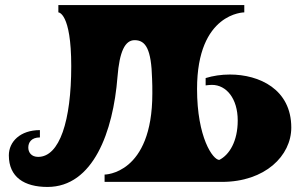

<svg xmlns="http://www.w3.org/2000/svg" viewBox="-20 -720 1198 760"><path d="M890 -425C856 -425 823 -420 794 -411V-382C802 -383 811 -384 819 -384C876 -384 921 -330 921 -243C921 -161 888 -107 848 -87C823 -87 760 -175 760 -368C760 -671 947 -671 947 -671V-700H211V-671C211 -671 262 -671 262 -458C262 -242 216 -99 131 -99C104 -99 92 -117 92 -136C92 -156 104 -176 138 -176V-205C60 -205 15 -159 15 -105C15 -19 76 20 168 20C349 20 428 -199 445 -415C453 -517 475 -561 513 -561C557 -561 579 -525 582 -408C583 -390 583 -370 583 -350C583 -29 394 -29 394 -29V0H858C1030 0 1133 -104 1133 -215C1133 -367 1006 -425 890 -425Z"/></svg>

Font: Ouroboros
Style: Regular
Weight: 400
Designer: Ariel Martín Pérez
Foundry: Velvetyne Type Foundry
Version: Version 2.001;hotconv 1.0.109;makeotfexe 2.5.65596